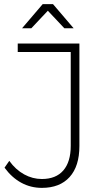

<svg xmlns="http://www.w3.org/2000/svg" viewBox="-20 -910 508 931"><path d="M183 1Q129 1 83 -24Q37 -49 2 -97L25 -130Q56 -87 97 -64.5Q138 -42 183 -42Q251 -42 287 -83.5Q323 -125 323 -203V-658H66V-699H365V-202Q365 -104 317.5 -51.5Q270 1 183 1ZM337 -773H292L212 -858L132 -773H87L187 -890H237Z"/></svg>

Font: Montserrat arm2 ExtraLight
Style: Regular
Weight: 275
Designer: Julieta Ulanovsky
Foundry: Julieta Ulanovsky
Version: Version 6.000